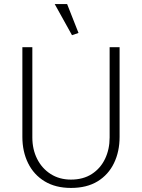

<svg xmlns="http://www.w3.org/2000/svg" viewBox="-20 -912 698 944"><path d="M139 -680H90V-239Q90 -167 118 -110Q146 -53 199.5 -20.5Q253 12 329 12Q407 12 460 -20.5Q513 -53 540.5 -110Q568 -167 568 -239V-680H519V-236Q519 -178 496.5 -131Q474 -84 431.5 -56.5Q389 -29 329 -29Q272 -29 229 -56.5Q186 -84 162.5 -131Q139 -178 139 -236ZM334 -739 366 -750 310 -892H249Z"/></svg>

Font: Catamaran Thin Thin
Style: Regular
Weight: 250
Version: Version 2.000